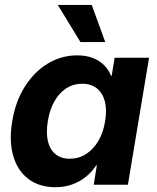

<svg xmlns="http://www.w3.org/2000/svg" viewBox="-20 -760 644 790"><path d="M208.5 10.3Q142.1 10.3 97.4 -23.2Q52.7 -56.6 34.7 -117.7Q16.6 -178.7 30.3 -261.2Q43.9 -343.8 82.8 -404.5Q121.6 -465.3 177.2 -498.8Q232.9 -532.2 297.4 -532.2Q334 -532.2 361.3 -521.7Q388.7 -511.2 407.7 -492.4Q426.8 -473.6 437 -447.8H439.5L451.7 -522.5H593.3L506.3 0H365.7L378.4 -79.6H376Q357.4 -51.8 332.3 -31.7Q307.1 -11.7 275.9 -0.7Q244.6 10.3 208.5 10.3ZM267.1 -106.9Q303.7 -106.9 333.7 -126Q363.8 -145 384.5 -179.9Q405.3 -214.8 412.6 -261.7Q420.4 -308.6 411.4 -343Q402.3 -377.4 378.4 -396.5Q354.5 -415.5 317.9 -415.5Q282.2 -415.5 253.2 -397Q224.1 -378.4 204.3 -344Q184.6 -309.6 176.8 -261.7Q168.9 -213.4 177.2 -178.7Q185.5 -144 208.5 -125.5Q231.4 -106.9 267.1 -106.9ZM311 -586.9 217.8 -739.7H357.4L413.1 -586.9Z"/></svg>

Font: Inter 28pt
Style: Bold Italic
Weight: 700
Italic angle: -9.3988°
Designer: Rasmus Andersson
Foundry: rsms
Version: Version 4.001;git-66647c0bb